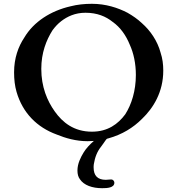

<svg xmlns="http://www.w3.org/2000/svg" viewBox="-20 -729 926 1009"><path d="M581 231C581 223 573.9 214 565 214C556.2 214 543.9 216 536 216C493 216 472 194 472 151C472 146 472 141 473 134C479.1 97.2 490.2 68 511 42C515 36 519 30 524 24C528.2 18.9 538 2 542.3 0.2C542.5 0.1 542.7 0.1 542.9 0C542.9 0 543 0 543 0H542.9C545.3 -0.6 547.7 -1.3 550 -2C622 -22 679.9 -57.9 726 -104C786.2 -161.7 838 -245.4 838 -358C838 -391 834 -422 824 -452C807.4 -514.3 769.8 -568.6 726 -607C704 -628 678 -646 650 -662C599.5 -688.2 536 -709 463 -709C424 -709 386 -705 351 -696C245.4 -671.9 156.6 -614 108 -532C76.1 -484.1 54 -423.7 54 -349C54 -311 58 -277 67 -246C99.1 -135.4 174.5 -59.7 278 -22C325 -2.8 379.3 13 440 13C451.3 13 462.4 12.6 473.3 11.7C452.9 29.1 432.1 51.1 419 73C404.2 97.6 387 130.7 387 167C387 186 391 201 400 213C420.9 244.3 464.2 260 517 260C544.1 260 581 257.9 581 231ZM197 -367C197 -451.3 222.9 -517.6 256 -570C270 -589 285 -605 302 -618C333.5 -642.1 374.6 -662 429 -662C490.6 -662 536.2 -642.7 572 -614C612.4 -585.7 642.7 -542.3 662 -494C682.2 -449.9 694 -395.1 694 -335C694 -252.4 671.4 -180 638 -128C600.6 -77.6 546.8 -37 463 -37C367.8 -37 308.6 -86.1 268 -143C227.8 -199.3 197 -272.6 197 -367Z"/></svg>

Font: fbb
Style: Bold
Weight: 400
Designer: David J. Perry, Michael Sharpe
Version: Version 1.045